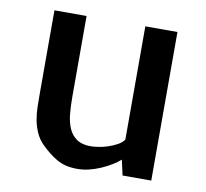

<svg xmlns="http://www.w3.org/2000/svg" viewBox="-67 -624 751 701"><g transform="rotate(10 309.0 -273.0)"><path d="M80.1 -531.2V-550.8H199.2V-251Q199.2 -216.8 202.1 -187Q205.1 -157.2 214.8 -134.8Q224.6 -112.3 244.1 -98.6Q263.7 -85 295.9 -85Q305.7 -85 323.2 -87.4Q340.8 -89.8 358.9 -95.7Q377 -101.6 393.1 -110.4Q409.2 -119.1 417 -130.9V-137.7V-138.7V-357.4V-358.4V-550.8H536.1V0H429.7L417 -56.6Q405.3 -45.9 387.7 -35.2Q370.1 -24.4 349.1 -15.1Q328.1 -5.9 306.2 -0.5Q284.2 4.9 262.7 4.9Q239.3 4.9 220.7 0.5Q202.1 -3.9 186 -13.2Q169.9 -22.5 155.3 -34.2Q140.6 -45.9 126 -60.5Q109.4 -77.1 99.6 -99.1Q89.8 -121.1 85.4 -145Q81.1 -168.9 80.6 -193.4Q80.1 -217.8 80.1 -241.2V-532.2Z"/></g></svg>

Font: Allerta
Style: Regular
Weight: 400
Designer: Matt McInerney
Foundry: Matt McInerney
Version: Version 1.0